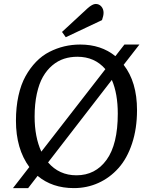

<svg xmlns="http://www.w3.org/2000/svg" viewBox="-20 -941 755 975"><path d="M498 -838.9 314 -752 294.9 -778.8 424.8 -898.9Q449.7 -920.9 465.8 -920.9Q483.4 -920.9 494.6 -908Q505.9 -895 505.9 -876Q505.9 -861.3 498 -838.9ZM688 -714.8 607.9 -611.8Q675.8 -524.9 675.8 -381.8Q675.8 -288.1 650.6 -212.2Q625.5 -136.2 581.5 -87.2Q537.6 -38.1 479.7 -12Q421.9 14.2 355 14.2Q245.1 14.2 170.9 -47.9L123 14.2H45.9L128.9 -92.8Q61 -185.1 61 -328.1Q61 -397 73.7 -454.6Q86.4 -512.2 109.6 -554Q132.8 -595.7 163.3 -627.2Q193.8 -658.7 230.7 -677.5Q267.6 -696.3 306.6 -705.6Q345.7 -714.8 387.2 -714.8Q493.7 -714.8 565.9 -655.8L611.8 -714.8ZM155.8 -349.1Q155.8 -245.1 189.9 -170.9L515.1 -589.8Q460.9 -652.8 373 -652.8Q336.9 -652.8 305.2 -642.6Q273.4 -632.3 245.6 -608.9Q217.8 -585.4 198 -550.8Q178.2 -516.1 167 -464.6Q155.8 -413.1 155.8 -349.1ZM578.1 -363.8Q578.1 -465.8 547.9 -535.2L224.1 -116.2Q280.3 -50.8 368.2 -50.8Q464.4 -50.8 521.2 -129.4Q578.1 -208 578.1 -363.8Z"/></svg>

Font: Literata Book
Style: Italic
Weight: 400
Italic angle: -3°
Designer: Latin by Veronika Burian and Jose Scaglione. Greek by Irene Vlachou. Cyrillic by Vera Evstafieva
Foundry: TypeTogether
Version: Version 1.003;PS 001.003;hotconv 1.0.88;makeotf.lib2.5.64775